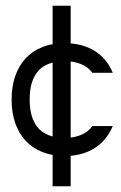

<svg xmlns="http://www.w3.org/2000/svg" viewBox="-20 -650 423 670"><path d="M226.6 -629.9V-498.5Q273.4 -494.6 309.1 -473.1Q352.5 -446.8 373.5 -396H302.2Q287.6 -416.5 262.7 -426.3Q246.1 -433.1 226.6 -435.5V-169.9Q246.1 -172.4 262.7 -179.2Q287.6 -189.5 302.2 -210H373.5Q351.6 -158.2 308.1 -131.8Q272.9 -110.4 226.6 -106.4V0H163.6V-109.4Q145 -112.8 128.9 -119.1Q94.7 -132.3 70.6 -157.7Q46.4 -183.1 33.4 -219.7Q20.5 -256.3 20.5 -302.7Q20.5 -348.6 33.4 -385.3Q46.4 -421.9 70.3 -447.3Q94.2 -472.7 128.4 -485.8Q145 -492.7 163.6 -495.6V-629.9ZM113.8 -402.8Q83.5 -369.1 83.5 -302.7Q83.5 -235.8 114.3 -202.1Q133.3 -181.6 163.6 -173.8V-431.6Q132.8 -423.8 113.8 -402.8Z"/></svg>

Font: Fibel Vienna LRS
Style: Regular
Weight: 400
Designer: Peter Wiegel
Foundry: Peter Wioegel
Version: Version 000.000